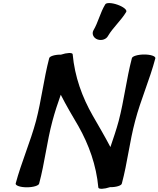

<svg xmlns="http://www.w3.org/2000/svg" viewBox="-20 -1172 1012 1226"><path d="M670 -943C702 -997 754 -1042 786 -1096C793 -1109 767 -1129 730 -1142C693 -1155 658 -1156 652 -1144C619 -1090 608 -1031 576 -977C565 -955 577 -929 603 -920C629 -911 659 -921 670 -943ZM758 0C794 -134 807 -266 843 -400C878 -534 937 -666 972 -800C974 -813 943 -824 901 -824C860 -824 824 -813 822 -800C787 -666 773 -534 738 -400C723 -344 704 -289 685 -233C649 -302 607 -373 572 -434C505 -551 457 -682 444 -826C442 -837 408 -836 369 -823C332 -824 296 -813 294 -800C259 -666 245 -534 210 -400C174 -266 116 -134 80 0C78 13 110 24 151 24C193 24 228 13 230 0C266 -134 279 -266 315 -400C330 -456 348 -511 368 -567C403 -498 445 -427 481 -366C547 -249 595 -118 608 26C611 37 644 36 683 23C721 24 756 13 758 0Z"/></svg>

Font: Nupuram Black Oblique
Style: Regular
Weight: 900
Designer: Santhosh Thottingal (santhosh.thottingal@gmail.com)
Foundry: SMC
Version: Version 1.000